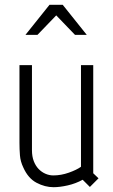

<svg xmlns="http://www.w3.org/2000/svg" viewBox="-20 -771 472 799"><path d="M77 -74Q65 -99 63 -124.5Q61 -150 61 -177V-500H113V-146Q113 -120 120.5 -100.5Q128 -81 140.5 -68Q153 -55 169 -48Q185 -41 202 -41Q234 -41 266.5 -52.5Q299 -64 317 -77V-500H368V-50L390 -29L354 7L324 -23Q295 -7 262 0.5Q229 8 203 8Q167 8 132 -10.5Q97 -29 77 -74ZM292 -626 214 -707 136 -626H86L186 -751H241L341 -626Z"/></svg>

Font: Marvel
Style: Regular
Weight: 400
Designer: Carolina Trebol
Foundry: Carolina Trebol
Version: Version 1.001